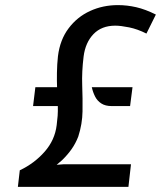

<svg xmlns="http://www.w3.org/2000/svg" viewBox="-20 -732 630 752"><path d="M50 0 57.5 -65Q114.5 -92 154.8 -137.8Q195 -183.5 202 -242Q204.5 -260.5 205.8 -278.5Q207 -296.5 206.5 -316.5H109.5L118.5 -390.5H203.5Q202.5 -414 203 -447.2Q203.5 -480.5 207 -512Q215 -576.5 248.8 -621.2Q282.5 -666 332.8 -689Q383 -712 442 -712Q477.5 -712 513.5 -703.8Q549.5 -695.5 590.5 -675L553.5 -600.5Q519 -618 485.8 -624.8Q452.5 -631.5 431.5 -631.5Q378 -631.5 346.2 -598.5Q314.5 -565.5 307.5 -511Q300 -450.5 302 -397.8Q304 -345 303.2 -295.8Q302.5 -246.5 286.5 -197Q276 -170 260.5 -148Q245 -126 224 -105.5L202 -86.5L227.5 -88.5H493L483 0ZM418 -316.5Q392.5 -316.5 376.8 -326.8Q361 -337 352.5 -353.8Q344 -370.5 339.5 -390.5H499L489.5 -316.5Z"/></svg>

Font: Expletus Sans Medium
Style: Italic
Weight: 500
Italic angle: -7°
Version: Version 7.500